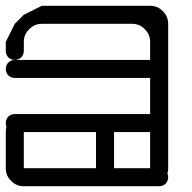

<svg xmlns="http://www.w3.org/2000/svg" viewBox="-645 -645 665 665"><path d="M-593.8 -187.5Q-606.4 -187.5 -616.2 -196.3Q-625 -206.1 -625 -218.8Q-625 -231.4 -616.2 -241.2Q-606.4 -250 -593.8 -250Q-426.8 -250 -93.8 -250Q-81.1 -250 -71.3 -241.2Q-62.5 -231.4 -62.5 -218.8Q-62.5 -206.1 -71.3 -196.3Q-81.1 -187.5 -93.8 -187.5Q-260.7 -187.5 -593.8 -187.5Z M-93.8 -312.5Q-106.4 -312.5 -116.2 -321.3Q-125 -331.1 -125 -343.8Q-125 -354.5 -125 -375Q-242.2 -375 -593.8 -375Q-606.4 -375 -616.2 -383.8Q-625 -393.6 -625 -406.2Q-625 -418.9 -616.2 -428.7Q-606.4 -437.5 -593.8 -437.5Q-437.5 -437.5 -125 -437.5Q-98.6 -437.5 -81.1 -418.9Q-62.5 -400.4 -62.5 -375Q-62.5 -364.3 -62.5 -343.8Q-62.5 -331.1 -71.3 -321.3Q-81.1 -312.5 -93.8 -312.5Z M-343.8 -187.5Q-356.4 -187.5 -366.2 -196.3Q-375 -206.1 -375 -218.8Q-375 -231.4 -366.2 -241.2Q-356.4 -250 -343.8 -250Q-270.5 -250 -125 -250Q-125 -273.4 -125 -343.8Q-125 -356.4 -116.2 -366.2Q-106.4 -375 -93.8 -375Q-81.1 -375 -71.3 -366.2Q-62.5 -356.4 -62.5 -343.8Q-62.5 -312.5 -62.5 -250Q-62.5 -223.6 -81.1 -206.1Q-98.6 -187.5 -125 -187.5Q-198.2 -187.5 -343.8 -187.5Z M-562.5 0Q-588.9 0 -606.4 -18.6Q-625 -36.1 -625 -62.5Q-625 -104.5 -625 -187.5Q-625 -213.9 -606.4 -231.4Q-587.9 -250 -562.5 -250Q-417 -250 -125 -250Q-125 -273.4 -125 -343.8Q-125 -356.4 -116.2 -366.2Q-106.4 -375 -93.8 -375Q-81.1 -375 -71.3 -366.2Q-62.5 -356.4 -62.5 -343.8Q-62.5 -312.5 -62.5 -250Q-62.5 -223.6 -81.1 -206.1Q-98.6 -187.5 -125 -187.5Q-270.5 -187.5 -562.5 -187.5Q-562.5 -156.2 -562.5 -62.5Q-445.3 -62.5 -93.8 -62.5Q-81.1 -62.5 -71.3 -53.7Q-62.5 -43.9 -62.5 -31.2Q-62.5 -18.6 -71.3 -8.8Q-81.1 0 -93.8 0Q-250 0 -562.5 0Z M-93.8 -312.5Q-106.4 -312.5 -116.2 -321.3Q-125 -331.1 -125 -343.8Q-125 -417 -125 -562.5Q-210.9 -562.5 -468.8 -562.5Q-481.4 -562.5 -491.2 -571.3Q-500 -581.1 -500 -593.8Q-500 -606.4 -491.2 -616.2Q-481.4 -625 -468.8 -625Q-354.5 -625 -125 -625Q-98.6 -625 -81.1 -606.4Q-62.5 -587.9 -62.5 -562.5Q-62.5 -489.3 -62.5 -343.8Q-62.5 -331.1 -71.3 -321.3Q-81.1 -312.5 -93.8 -312.5Z M-250 0Q-276.4 0 -293.9 -18.6Q-312.5 -36.1 -312.5 -62.5Q-312.5 -104.5 -312.5 -187.5Q-382.8 -187.5 -593.8 -187.5Q-606.4 -187.5 -616.2 -196.3Q-625 -206.1 -625 -218.8Q-625 -231.4 -616.2 -241.2Q-606.4 -250 -593.8 -250Q-500 -250 -312.5 -250Q-286.1 -250 -268.6 -231.4Q-250 -212.9 -250 -187.5Q-250 -145.5 -250 -62.5Q-218.8 -62.5 -125 -62.5Q-125 -132.8 -125 -343.8Q-125 -356.4 -116.2 -366.2Q-106.4 -375 -93.8 -375Q-81.1 -375 -71.3 -366.2Q-62.5 -356.4 -62.5 -343.8Q-62.5 -250 -62.5 -62.5Q-62.5 -36.1 -81.1 -18.6Q-98.6 0 -125 0Q-167 0 -250 0Z M-93.8 -312.5Q-106.4 -312.5 -116.2 -321.3Q-125 -331.1 -125 -343.8Q-125 -395.5 -125 -500Q-125 -525.4 -143.6 -543.9Q-161.1 -562.5 -187.5 -562.5Q-292 -562.5 -500 -562.5Q-525.4 -562.5 -543.9 -543.9Q-562.5 -525.4 -562.5 -500Q-562.5 -489.3 -562.5 -468.8Q-562.5 -456.1 -571.3 -446.3Q-581.1 -437.5 -593.8 -437.5Q-606.4 -437.5 -616.2 -446.3Q-625 -456.1 -625 -468.8Q-625 -479.5 -625 -500Q-617.2 -515.6 -593.8 -562.5Q-585.9 -570.3 -562.5 -593.8Q-546.9 -601.6 -500 -625Q-421.9 -625 -187.5 -625Q-171.9 -617.2 -125 -593.8Q-117.2 -585.9 -93.8 -562.5Q-85.9 -546.9 -62.5 -500Q-62.5 -460.9 -62.5 -343.8Q-62.5 -331.1 -71.3 -321.3Q-81.1 -312.5 -93.8 -312.5Z"/></svg>

Font: conwrite
Style: Regular
Weight: 400
Designer: Willllllliam
Version: 1.0